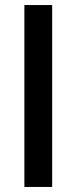

<svg xmlns="http://www.w3.org/2000/svg" viewBox="-20 -740 303 760"><path d="M76.5 0V-720H186.5V0Z"/></svg>

Font: Geologica Cursive
Style: Regular
Weight: 400
Designer: Sindre Bremnes, Frode Helland
Foundry: Monokrom Skriftforlag AS
Version: Version 1.010;gftools[0.9.28]